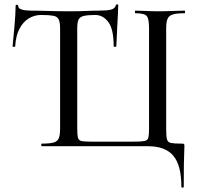

<svg xmlns="http://www.w3.org/2000/svg" viewBox="-20 -674 909 885"><path d="M816 187Q816 88 779 44Q742 0 662 0H173Q170 0 170 -6Q170 -12 173 -12Q209 -12 227 -17Q245 -22 251 -37Q257 -52 257 -81V-544Q257 -571 250.5 -584.5Q244 -598 225 -601.5Q206 -605 169 -605Q140 -605 114 -590Q88 -575 70.5 -543Q53 -511 50 -460Q50 -458 44 -458Q38 -458 38 -461Q39 -474 41.5 -498Q44 -522 46.5 -550Q49 -578 50.5 -604Q52 -630 52 -647Q52 -652 58 -652Q64 -652 64 -647Q64 -637 74 -632.5Q84 -628 97 -626.5Q110 -625 119 -625Q157 -625 202 -623.5Q247 -622 296 -622Q348 -622 378.5 -623.5Q409 -625 437 -625Q472 -625 491 -629.5Q510 -634 514 -650Q515 -654 520 -654Q525 -654 525 -650Q525 -635 523.5 -608Q522 -581 520.5 -552Q519 -523 518 -498Q517 -473 516 -461Q516 -458 510 -458Q504 -458 504 -461Q504 -539 479.5 -572Q455 -605 419 -605Q384 -605 366 -600.5Q348 -596 342 -583.5Q336 -571 336 -544V-83Q336 -52 339.5 -39Q343 -26 357.5 -23.5Q372 -21 406 -21H593Q630 -21 645.5 -24Q661 -27 664 -40Q667 -53 667 -83V-544Q667 -587 656.5 -600Q646 -613 604 -613Q602 -613 602 -619Q602 -625 604 -625Q626 -625 652.5 -623.5Q679 -622 710 -622Q744 -622 775 -623.5Q806 -625 831 -625Q833 -625 833 -619Q833 -613 831 -613Q795 -613 777 -607.5Q759 -602 752.5 -587.5Q746 -573 746 -544V-81Q746 -47 749.5 -32.5Q753 -18 768 -15Q783 -12 818 -12Q827 -12 828.5 -10Q830 -8 830 0Q830 15 829 33.5Q828 52 827.5 87Q827 122 827 187Q827 191 821.5 191Q816 191 816 187Z"/></svg>

Font: Cormorant Medium
Style: Regular
Weight: 500
Designer: Christian Thalmann (Catharsis Fonts)
Foundry: Catharsis Fonts
Version: Version 4.000